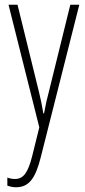

<svg xmlns="http://www.w3.org/2000/svg" viewBox="-20 -549 360 811"><path d="M47 242C101 242 129 207 152 116L315 -529H277L186 -160C179 -134 173 -109 166 -70H163C159 -89 159 -100 145 -159L54 -529H16L146 -11L116 110C98 181 79 207 43 207C32 207 21 205 11 201V235C22 239 34 242 47 242Z"/></svg>

Font: Noto Sans ExtraCondensed ExtraLight
Style: Regular
Weight: 200
Width: 2
Designer: Monotype Design Team
Foundry: Monotype Imaging Inc.
Version: Version 2.013